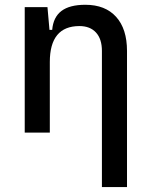

<svg xmlns="http://www.w3.org/2000/svg" viewBox="-20 -547 626 792"><path d="M400.4 224.6V-336.9Q400.4 -386.2 376 -412.8Q351.6 -439.5 307.6 -439.5Q185.5 -439.5 185.5 -291L155.3 -423.8H195.3Q199.7 -476.1 233.4 -501.7Q267.1 -527.3 332 -527.3Q414.1 -527.3 459 -477.5Q503.9 -427.7 503.9 -336.9V224.6ZM82 0V-517.6H175.8L185.5 -408.2V0Z"/></svg>

Font: Cascadia Mono PL
Style: Regular
Weight: 400
Monospace: yes
Designer: Aaron Bell
Foundry: Saja Typeworks
Version: Version 2102.003